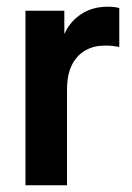

<svg xmlns="http://www.w3.org/2000/svg" viewBox="-20 -553 393 573"><path d="M56 0V-521H172V-453H173Q189 -489 222.5 -511Q256 -533 302 -533Q311 -533 320 -532Q329 -531 336 -529V-413Q325 -415 315 -416Q305 -417 292 -417Q261 -417 235.5 -403Q210 -389 195 -360Q180 -331 180 -285V0Z"/></svg>

Font: TikTok Sans 24pt SemiBold
Style: Regular
Weight: 600
Version: Version 4.000